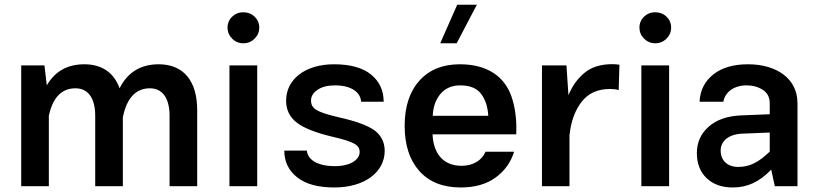

<svg xmlns="http://www.w3.org/2000/svg" viewBox="-20 -806 3549 831"><path d="M71.8 0H191.4V-305.2C208.5 -384.3 247.1 -423.8 306.6 -423.8C361.8 -423.8 392.1 -380.9 392.1 -304.7V0H511.7V-300.3H512.2C528.3 -380.4 567.4 -423.8 628.4 -423.8C683.6 -423.8 713.9 -380.9 713.9 -304.7V0H833.5V-329.1C833.5 -455.6 774.4 -527.8 667 -527.8C588.9 -527.8 532.2 -493.2 497.6 -423.8C473.6 -490.7 421.9 -527.8 345.2 -527.8C272 -527.8 217.8 -497.6 182.6 -436.5L172.4 -522.9H71.8Z M964.8 -686.5C964.8 -668 971.7 -651.9 984.9 -638.7C998 -625.5 1014.2 -618.7 1033.2 -618.7C1052.2 -618.7 1068.8 -625.5 1082 -638.7C1095.2 -651.9 1102.1 -668 1102.1 -686.5C1102.1 -705.6 1095.2 -721.2 1082 -733.9C1068.8 -746.6 1052.2 -752.9 1033.2 -752.9C1014.2 -752.9 998 -746.6 984.9 -733.9C971.7 -721.2 964.8 -705.6 964.8 -686.5ZM973.1 0H1093.3V-522.9H973.1Z M1425.8 -527.8C1299.8 -527.8 1218.3 -461.9 1218.3 -370.6C1218.3 -331.1 1233.4 -299.8 1263.2 -276.4C1293 -252.4 1344.7 -231.9 1418 -214.4C1515.1 -191.9 1536.6 -177.7 1536.6 -147.9C1536.6 -114.3 1495.6 -86.9 1429.7 -86.9C1353 -86.9 1311.5 -115.2 1308.1 -154.3H1210.4C1210.4 -106.4 1229 -67.9 1266.1 -38.6C1302.7 -9.3 1356.4 5.4 1427.2 5.4C1559.1 5.4 1645 -62 1645 -152.8C1645 -189.9 1630.4 -219.2 1601.6 -241.2C1572.3 -262.7 1522 -281.2 1450.2 -297.4C1350.1 -320.8 1326.2 -335.4 1326.2 -371.1C1326.2 -389.2 1335.4 -404.3 1354.5 -417.5C1373.5 -430.2 1398.4 -436.5 1429.7 -436.5C1501.5 -436.5 1540.5 -406.2 1543 -365.7H1640.6C1640.6 -414.1 1622.6 -453.6 1585.9 -483.4C1549.3 -513.2 1495.6 -527.8 1425.8 -527.8Z M2214.4 -224.6C2214.8 -233.9 2214.8 -243.2 2214.8 -252.4C2214.8 -302.7 2207.5 -348.6 2192.9 -390.6C2163.1 -474.1 2089.8 -527.8 1970.7 -527.8C1896 -527.8 1837.9 -504.4 1795.4 -457C1752.9 -409.7 1731.4 -344.7 1731.4 -261.2C1731.4 -177.7 1752.9 -112.8 1795.4 -65.4C1837.9 -18.1 1897.5 5.4 1974.1 5.4C2035.2 5.4 2085.4 -8.8 2125 -37.6C2164.6 -66.4 2190.9 -103.5 2205.1 -149.4H2081.5C2066.4 -114.3 2030.8 -88.4 1978 -88.4C1897.5 -88.4 1855.5 -142.6 1852.1 -224.6ZM1853 -304.7C1854.5 -343.3 1865.7 -375 1886.7 -399.9C1907.7 -424.3 1936 -436.5 1972.2 -436.5C2013.7 -436.5 2043.9 -424.3 2062.5 -399.4C2081.1 -374.5 2091.3 -342.8 2093.3 -304.7ZM1885.3 -618.7H1956.5L2043.9 -785.6H1959Z M2325.7 0H2444.8V-224.1H2445.3C2451.7 -282.2 2469.2 -329.6 2498 -366.2C2526.9 -402.8 2567.4 -420.9 2620.6 -420.9C2634.8 -420.9 2647.5 -419.4 2657.7 -416L2661.1 -525.9C2650.4 -527.3 2640.1 -528.3 2630.4 -528.3C2580.1 -528.3 2539.6 -515.6 2509.8 -490.7C2479.5 -465.8 2456.5 -433.6 2440.4 -394L2431.6 -522.9H2325.7Z M2747.6 -686.5C2747.6 -668 2754.4 -651.9 2767.6 -638.7C2780.8 -625.5 2796.9 -618.7 2815.9 -618.7C2835 -618.7 2851.6 -625.5 2864.7 -638.7C2877.9 -651.9 2884.8 -668 2884.8 -686.5C2884.8 -705.6 2877.9 -721.2 2864.7 -733.9C2851.6 -746.6 2835 -752.9 2815.9 -752.9C2796.9 -752.9 2780.8 -746.6 2767.6 -733.9C2754.4 -721.2 2747.6 -705.6 2747.6 -686.5ZM2755.9 0H2876V-522.9H2755.9Z M3431.6 -359.4C3431.6 -466.8 3340.3 -527.8 3217.3 -527.8C3154.3 -527.8 3104.5 -513.2 3067.4 -483.9C3029.8 -454.1 3010.3 -415 3007.8 -365.7H3110.8C3118.2 -408.2 3157.7 -436.5 3210.9 -436.5C3237.8 -436.5 3261.7 -430.2 3281.7 -417C3301.8 -403.8 3311.5 -384.3 3311.5 -359.4V-311.5L3188 -306.6C3128.9 -304.2 3082 -288.1 3047.9 -258.3C3013.2 -228 2996.1 -189.5 2996.1 -143.1C2996.1 -98.1 3010.3 -62 3038.1 -35.2C3065.9 -8.3 3104 5.4 3151.4 5.4C3213.9 5.4 3265.6 -17.6 3317.9 -71.8L3333.5 0H3431.6ZM3099.1 -154.3C3099.1 -195.3 3133.3 -225.1 3192.4 -227.5L3311.5 -232.4V-149.9C3263.2 -103 3223.6 -83.5 3175.3 -83.5C3127.9 -83.5 3099.1 -111.8 3099.1 -154.3Z"/></svg>

Font: Estedad SemiBold
Style: Regular
Weight: 600
Designer: Amin Abedi
Version: Version 7.3